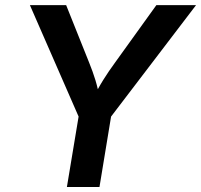

<svg xmlns="http://www.w3.org/2000/svg" viewBox="-20 -748 804 768"><path d="M247.6 0 294.4 -281.7 99.6 -727.5H244.6L336.4 -498Q351.1 -461.9 361.6 -427.7Q372.1 -393.6 380.9 -344.2H346.7Q371.6 -394 393.3 -428.7Q415 -463.4 440.4 -498L605.5 -727.5H764.2L424.3 -281.7L377.9 0Z"/></svg>

Font: Inter SemiBold
Style: Italic
Weight: 600
Italic angle: -9.3988°
Designer: Rasmus Andersson
Foundry: rsms
Version: Version 4.001;git-66647c0bb